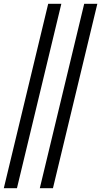

<svg xmlns="http://www.w3.org/2000/svg" viewBox="-23 -803 531 1008"><path d="M-3 185 230 -783H299L66 185ZM186 185 419 -783H488L255 185Z"/></svg>

Font: Ubuntu Sans
Style: Italic
Weight: 400
Italic angle: -13.5°
Designer: Dalton Maag Ltd
Foundry: Dalton Maag Ltd
Version: Version 1.006